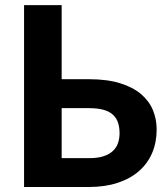

<svg xmlns="http://www.w3.org/2000/svg" viewBox="-20 -746 662 766"><path d="M335 -115Q370.5 -115 394 -123Q417.5 -131 431.5 -144.8Q445.5 -158.5 451.2 -176.5Q457 -194.5 457 -214.5Q457 -237 451.2 -255.5Q445.5 -274 431.8 -287.2Q418 -300.5 394.5 -307.5Q371 -314.5 335 -314.5H226V-115ZM335 -430Q407.5 -430 459 -414Q510.5 -398 542.8 -370.5Q575 -343 590 -306.8Q605 -270.5 605 -229.5Q605 -177.5 586.8 -135.2Q568.5 -93 534 -63Q499.5 -33 449.2 -16.5Q399 0 335 0H76V-725.5H226V-430Z"/></svg>

Font: Lato 2
Style: Regular
Weight: 800
Designer: Lukasz Dziedzic with Adam Twardoch and Botio Nikoltchev
Foundry: tyPoland Lukasz Dziedzic
Version: Version 2.015; 2015-08-06; http://www.latofonts.com/